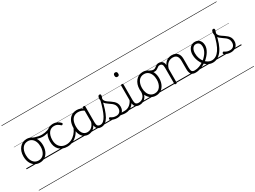

<svg xmlns="http://www.w3.org/2000/svg" viewBox="-70 -2149 5038 3788"><g transform="rotate(-30 2449.5 -255.0)"><path d="M295 19Q227 19 176.5 -15.5Q126 -50 98.5 -110.5Q71 -171 71 -250Q71 -310 87.5 -359Q104 -408 134.5 -444Q165 -480 205.5 -499.5Q246 -519 295 -519Q361 -519 411 -485Q461 -451 489.5 -390Q518 -329 518 -250Q518 -202 507.5 -161Q497 -120 478 -87Q459 -54 432 -30Q405 -6 370.5 6.5Q336 19 295 19ZM295 -31Q334 -31 365 -46.5Q396 -62 417.5 -91.5Q439 -121 451 -161.5Q463 -202 463 -250Q463 -315 442.5 -364.5Q422 -414 384.5 -441.5Q347 -469 295 -469Q256 -469 224.5 -453.5Q193 -438 171.5 -409Q150 -380 138 -339.5Q126 -299 126 -250Q126 -185 146.5 -135.5Q167 -86 205 -58.5Q243 -31 295 -31ZM0 476H588V486H0ZM0 -20H588V0H0ZM0 -505H588V-500H0ZM0 -996H588V-986H0Z M601 -396Q555 -396 496.5 -412Q438 -428 379 -459Q371 -464 369 -471Q367 -478 370 -485Q373 -492 379 -495Q385 -498 393 -494Q423 -477 459 -465Q495 -453 532.5 -446.5Q570 -440 604 -440Q637 -440 671 -445.5Q705 -451 735.5 -461.5Q766 -472 786 -486Q795 -492 802.5 -486Q810 -480 811 -470Q812 -460 802 -453Q758 -425 704.5 -410.5Q651 -396 601 -396ZM588 476V486ZM588 -20V0ZM588 -505V-500ZM588 -996V-986Z M926 17Q808 17 740 -52Q672 -121 672 -243Q672 -303 687.5 -353.5Q703 -404 732 -441Q761 -478 802.5 -498.5Q844 -519 897 -519Q943 -519 987 -499Q1031 -479 1062 -442Q1067 -435 1066.5 -428.5Q1066 -422 1057 -413Q1048 -404 1040 -404Q1032 -404 1026 -410Q996 -437 967.5 -453.5Q939 -470 894 -470Q856 -470 825 -455Q794 -440 772.5 -410.5Q751 -381 739 -339.5Q727 -298 727 -245Q727 -179 751.5 -130.5Q776 -82 820.5 -56Q865 -30 927 -30Q937 -30 943 -23Q949 -16 949 -6.5Q949 3 943.5 10Q938 17 926 17ZM588 476H1123V486H588ZM588 -20H1123V0H588ZM588 -505H1123V-500H588ZM588 -996H1123V-986H588Z M925 17Q916 17 911.5 10Q907 3 907 -6.5Q907 -16 912 -23Q917 -30 926 -30Q985 -30 1038.5 -55Q1092 -80 1135.5 -127Q1179 -174 1208 -240Q1212 -249 1221 -248Q1230 -247 1236.5 -240.5Q1243 -234 1239 -224Q1209 -145 1160 -91.5Q1111 -38 1050.5 -10.5Q990 17 925 17ZM1123 476V486ZM1123 -20V0ZM1123 -505V-500ZM1123 -996V-986Z M1400 17Q1345 17 1301 -12Q1257 -41 1232 -98Q1207 -155 1207 -238Q1207 -288 1216.5 -331Q1226 -374 1245 -408.5Q1264 -443 1291.5 -467.5Q1319 -492 1355.5 -505.5Q1392 -519 1437 -519Q1475 -519 1511.5 -506.5Q1548 -494 1584 -470V-419Q1544 -449 1509 -459.5Q1474 -470 1438 -470Q1406 -470 1378.5 -460.5Q1351 -451 1329.5 -432Q1308 -413 1293.5 -385.5Q1279 -358 1271 -322Q1263 -286 1263 -242Q1263 -180 1279.5 -133Q1296 -86 1328.5 -59.5Q1361 -33 1410 -33Q1444 -33 1476 -49Q1508 -65 1534.5 -101.5Q1561 -138 1578 -202L1596 -159Q1575 -85 1541.5 -47Q1508 -9 1470.5 4Q1433 17 1400 17ZM1696 17Q1662 17 1638 7Q1614 -3 1599 -22Q1584 -41 1576.5 -69Q1569 -97 1569 -132V-495Q1569 -506 1576 -510.5Q1583 -515 1597 -515Q1610 -515 1616 -510.5Q1622 -506 1622 -496V-133Q1622 -81 1639 -56Q1656 -31 1702 -31Q1709 -31 1713 -23.5Q1717 -16 1716.5 -7Q1716 2 1711.5 9.5Q1707 17 1696 17ZM1123 476H1758V486H1123ZM1123 -20H1758V0H1123ZM1123 -505H1758V-500H1123ZM1123 -996H1758V-986H1123Z M1696 17Q1683 17 1677.5 9.5Q1672 2 1673.5 -7Q1675 -16 1682.5 -23.5Q1690 -31 1702 -31Q1739 -31 1772 -59.5Q1805 -88 1835 -144Q1865 -200 1893 -283.5Q1921 -367 1947 -476Q1950 -487 1959.5 -488Q1969 -489 1977.5 -483.5Q1986 -478 1983 -467Q1957 -343 1927.5 -251.5Q1898 -160 1863.5 -100.5Q1829 -41 1788 -12Q1747 17 1696 17ZM1758 476V486ZM1758 -20V0ZM1758 -505V-500ZM1758 -996V-986Z M2245 17Q2212 17 2185.5 11.5Q2159 6 2134 3.5Q2109 1 2080 12L2101 -11Q2138 -25 2163.5 -29Q2189 -33 2209.5 -32Q2230 -31 2251 -31Q2260 -31 2264 -23.5Q2268 -16 2266.5 -7Q2265 2 2259.5 9.5Q2254 17 2245 17ZM2056 19Q2014 19 1976 7Q1938 -5 1909 -27Q1903 -33 1902.5 -41.5Q1902 -50 1910 -59Q1917 -68 1924.5 -69.5Q1932 -71 1941 -65Q1969 -45 1996.5 -36Q2024 -27 2061 -27Q2112 -27 2141.5 -58.5Q2171 -90 2171 -144Q2171 -186 2154 -215.5Q2137 -245 2110 -266.5Q2083 -288 2053 -307.5Q2023 -327 1996 -350.5Q1969 -374 1952 -406Q1935 -438 1935 -485Q1935 -511 1945.5 -534.5Q1956 -558 1980 -558Q1993 -558 2000 -550.5Q2007 -543 2007 -530Q2007 -519 2001.5 -499.5Q1996 -480 1986 -456Q1987 -427 2005 -404.5Q2023 -382 2050 -363.5Q2077 -345 2107 -325Q2137 -305 2164 -280.5Q2191 -256 2208 -223Q2225 -190 2225 -144Q2225 -71 2179 -26Q2133 19 2056 19ZM1758 476H2308V486H1758ZM1758 -20H2308V0H1758ZM1758 -505H2308V-500H1758ZM1758 -996H2308V-986H1758Z M2243 17Q2232 17 2226.5 9.5Q2221 2 2221.5 -7Q2222 -16 2229 -23.5Q2236 -31 2249 -31Q2286 -31 2317 -43Q2348 -55 2372 -75Q2396 -95 2414 -120Q2432 -145 2442 -172Q2446 -183 2455 -182.5Q2464 -182 2470 -174.5Q2476 -167 2473 -157Q2462 -124 2442 -93Q2422 -62 2393.5 -37Q2365 -12 2327 2.5Q2289 17 2243 17ZM2308 476V486ZM2308 -20V0ZM2308 -505V-500ZM2308 -996V-986Z M2570 17Q2532 17 2506.5 6.5Q2481 -4 2466.5 -24Q2452 -44 2446 -72.5Q2440 -101 2440 -137V-496Q2440 -506 2446 -510.5Q2452 -515 2465 -515Q2479 -515 2485.5 -510.5Q2492 -506 2492 -496V-137Q2492 -82 2508.5 -56.5Q2525 -31 2576 -31Q2585 -31 2589.5 -23.5Q2594 -16 2593.5 -7Q2593 2 2587.5 9.5Q2582 17 2570 17ZM2466 -683Q2444 -683 2433 -695.5Q2422 -708 2422 -732Q2422 -757 2433 -769.5Q2444 -782 2466 -782Q2487 -782 2498 -769.5Q2509 -757 2509 -732Q2510 -707 2498.5 -695Q2487 -683 2466 -683ZM2308 476H2633V486H2308ZM2308 -20H2633V0H2308ZM2308 -505H2633V-500H2308ZM2308 -996H2633V-986H2308Z M2568 17Q2557 17 2551.5 9.5Q2546 2 2546.5 -7Q2547 -16 2554 -23.5Q2561 -31 2574 -31Q2607 -31 2633.5 -43Q2660 -55 2679 -76Q2698 -97 2708.5 -125Q2719 -153 2720 -186Q2721 -198 2730 -201.5Q2739 -205 2747.5 -201.5Q2756 -198 2755 -186Q2754 -142 2739.5 -104.5Q2725 -67 2700.5 -40Q2676 -13 2642 2Q2608 17 2568 17ZM2633 476V486ZM2633 -20V0ZM2633 -505V-500ZM2633 -996V-986Z M2941 19Q2873 19 2822.5 -15.5Q2772 -50 2744.5 -110.5Q2717 -171 2717 -250Q2717 -310 2733.5 -359Q2750 -408 2780.5 -444Q2811 -480 2851.5 -499.5Q2892 -519 2941 -519Q3007 -519 3057 -485Q3107 -451 3135.5 -390Q3164 -329 3164 -250Q3164 -202 3153.5 -161Q3143 -120 3124 -87Q3105 -54 3078 -30Q3051 -6 3016.5 6.5Q2982 19 2941 19ZM2941 -31Q2980 -31 3011 -46.5Q3042 -62 3063.5 -91.5Q3085 -121 3097 -161.5Q3109 -202 3109 -250Q3109 -315 3088.5 -364.5Q3068 -414 3030.5 -441.5Q2993 -469 2941 -469Q2902 -469 2870.5 -453.5Q2839 -438 2817.5 -409Q2796 -380 2784 -339.5Q2772 -299 2772 -250Q2772 -185 2792.5 -135.5Q2813 -86 2851 -58.5Q2889 -31 2941 -31ZM2633 476H3234V486H2633ZM2633 -20H3234V0H2633ZM2633 -505H3234V-500H2633ZM2633 -996H3234V-986H2633Z M3150 -406Q3139 -406 3122.5 -411Q3106 -416 3088 -425Q3070 -434 3052 -445Q3044 -450 3042.5 -457Q3041 -464 3043.5 -470.5Q3046 -477 3050.5 -480.5Q3055 -484 3059 -481Q3089 -465 3111 -457.5Q3133 -450 3149 -450Q3173 -450 3189.5 -460Q3206 -470 3221.5 -482.5Q3237 -495 3255 -505Q3273 -515 3300 -515Q3308 -515 3312.5 -508Q3317 -501 3317 -491.5Q3317 -482 3312 -474.5Q3307 -467 3297 -467Q3277 -467 3262 -458Q3247 -449 3231.5 -436.5Q3216 -424 3197 -415Q3178 -406 3150 -406ZM3234 476V486ZM3234 -20V0ZM3234 -505V-500ZM3234 -996V-986Z M3843 17Q3806 17 3781.5 6.5Q3757 -4 3743 -24Q3729 -44 3722.5 -72.5Q3716 -101 3716 -137V-326Q3716 -371 3704 -403Q3692 -435 3665.5 -452Q3639 -469 3596 -469Q3569 -469 3541.5 -461Q3514 -453 3490.5 -435Q3467 -417 3448.5 -387.5Q3430 -358 3418 -314V-4Q3418 6 3411.5 10.5Q3405 15 3391 15Q3378 15 3372 10.5Q3366 6 3366 -4V-374Q3366 -424 3349 -445.5Q3332 -467 3298 -467Q3287 -467 3281.5 -474.5Q3276 -482 3276.5 -491.5Q3277 -501 3283 -508Q3289 -515 3300 -515Q3328 -515 3348.5 -507Q3369 -499 3383.5 -484.5Q3398 -470 3406 -450Q3414 -430 3416 -405V-401Q3432 -435 3453 -457.5Q3474 -480 3499 -493.5Q3524 -507 3550.5 -513Q3577 -519 3603 -519Q3651 -519 3688.5 -500Q3726 -481 3748 -440.5Q3770 -400 3770 -334V-137Q3770 -82 3785.5 -56.5Q3801 -31 3849 -31Q3858 -31 3863 -23.5Q3868 -16 3867.5 -7Q3867 2 3861 9.5Q3855 17 3843 17ZM3234 476H3905V486H3234ZM3234 -20H3905V0H3234ZM3234 -505H3905V-500H3234ZM3234 -996H3905V-986H3234Z M3843 17Q3830 17 3824.5 9.5Q3819 2 3820.5 -7Q3822 -16 3829.5 -23.5Q3837 -31 3849 -31Q3905 -31 3959 -52Q4013 -73 4057 -105Q4065 -110 4071.5 -107Q4078 -104 4082.5 -96.5Q4087 -89 4087 -80.5Q4087 -72 4080 -67Q4046 -43 4006 -24Q3966 -5 3924.5 6Q3883 17 3843 17ZM3905 476V486ZM3905 -20V0ZM3905 -505V-500ZM3905 -996V-986Z M4060 -106Q4083 -122 4103.5 -140.5Q4124 -159 4141 -180Q4165 -207 4182 -236.5Q4199 -266 4208.5 -295.5Q4218 -325 4218 -355Q4218 -414 4192 -442Q4166 -470 4120 -470Q4110 -470 4104.5 -477.5Q4099 -485 4100 -494.5Q4101 -504 4107 -511.5Q4113 -519 4124 -519Q4177 -519 4210 -496.5Q4243 -474 4258 -437Q4273 -400 4273 -358Q4273 -324 4261.5 -288.5Q4250 -253 4229 -218.5Q4208 -184 4179 -152Q4160 -129 4136.5 -108Q4113 -87 4088 -69ZM3905 476H4349V486H3905ZM3905 -20H4349V0H3905ZM3905 -505H4349V-500H3905ZM3905 -996H4349V-986H3905Z M4236 17Q4193 17 4152.5 0Q4112 -17 4078 -48Q4044 -79 4018.5 -121.5Q3993 -164 3978 -214.5Q3963 -265 3963 -321Q3963 -355 3971 -385.5Q3979 -416 3993 -440.5Q4007 -465 4027 -482.5Q4047 -500 4071.5 -509.5Q4096 -519 4124 -519Q4133 -519 4137.5 -511.5Q4142 -504 4141 -494.5Q4140 -485 4134.5 -477.5Q4129 -470 4120 -470Q4098 -470 4079.5 -459Q4061 -448 4047.5 -428.5Q4034 -409 4026.5 -381.5Q4019 -354 4019 -322Q4019 -256 4038.5 -202.5Q4058 -149 4091 -111Q4124 -73 4163 -52.5Q4202 -32 4240 -32Q4292 -32 4336.5 -59Q4381 -86 4418.5 -141Q4456 -196 4486 -279.5Q4516 -363 4540 -475Q4542 -484 4552 -485Q4562 -486 4571 -480Q4580 -474 4577 -459Q4555 -341 4522.5 -251.5Q4490 -162 4446.5 -102.5Q4403 -43 4350.5 -13Q4298 17 4236 17ZM4349 476V486ZM4349 -20V0ZM4349 -505V-500ZM4349 -996V-986Z M4647 19Q4605 19 4567 7Q4529 -5 4500 -27Q4494 -33 4493.5 -41.5Q4493 -50 4501 -59Q4508 -68 4515.5 -69.5Q4523 -71 4532 -65Q4560 -45 4587.5 -36Q4615 -27 4652 -27Q4703 -27 4732.5 -58.5Q4762 -90 4762 -144Q4762 -186 4745 -215.5Q4728 -245 4701 -266.5Q4674 -288 4644 -307.5Q4614 -327 4587 -350.5Q4560 -374 4543 -406Q4526 -438 4526 -485Q4526 -511 4536.5 -534.5Q4547 -558 4571 -558Q4584 -558 4591 -550.5Q4598 -543 4598 -530Q4598 -519 4592.5 -499.5Q4587 -480 4577 -456Q4578 -427 4596 -404.5Q4614 -382 4641 -363.5Q4668 -345 4698 -325Q4728 -305 4755 -280.5Q4782 -256 4799 -223Q4816 -190 4816 -144Q4816 -71 4770 -26Q4724 19 4647 19ZM4349 476H4899V486H4349ZM4349 -20H4899V0H4349ZM4349 -505H4899V-500H4349ZM4349 -996H4899V-986H4349Z"/></g></svg>

Font: Playwrite PL Guides
Style: Regular
Weight: 400
Designer: Veronika Burian, José Scaglione
Foundry: TypeTogether
Version: Version 1.003